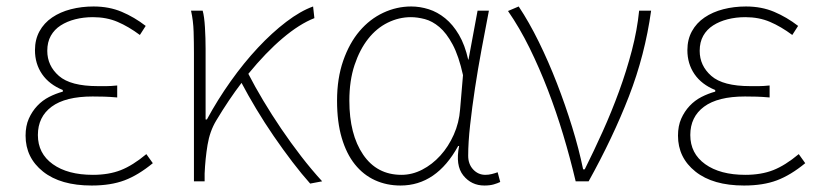

<svg xmlns="http://www.w3.org/2000/svg" viewBox="-20 -560 2529 593"><path d="M263 13Q167 13 113 -30Q59 -73 59 -141Q59 -171 69 -193.5Q79 -216 95 -233Q111 -250 131.5 -260.5Q152 -271 174 -277V-282Q132 -299 110 -331Q88 -363 88 -405Q88 -438 102 -463.5Q116 -489 141 -506Q166 -523 199 -531.5Q232 -540 269 -540Q317 -540 356 -523.5Q395 -507 430 -480L412 -452Q377 -478 343 -492.5Q309 -507 267 -507Q238 -507 212.5 -500.5Q187 -494 167.5 -481.5Q148 -469 137 -449.5Q126 -430 126 -403Q126 -357 162 -325.5Q198 -294 282 -294Q297 -294 309.5 -294Q322 -294 342 -296V-259Q319 -261 302 -261.5Q285 -262 266 -262Q182 -262 139.5 -230.5Q97 -199 97 -143Q97 -86 143 -53Q189 -20 267 -20Q316 -20 353 -34.5Q390 -49 432 -84L452 -56Q407 -19 364.5 -3Q322 13 263 13Z M938 7Q912 -22 883 -60Q854 -98 825.5 -139.5Q797 -181 771.5 -223.5Q746 -266 726 -304Q687 -253 648 -188Q628 -155 621 -112.5Q614 -70 612 -24V0H579V-396Q579 -428 578 -462Q577 -496 570 -527H606Q611 -509 613 -475.5Q615 -442 615 -409V-191H619Q652 -252 692.5 -309Q733 -366 776.5 -412.5Q820 -459 864 -492.5Q908 -526 947 -540L951 -504Q905 -486 853 -442Q801 -398 747 -332Q767 -293 793 -249.5Q819 -206 848.5 -162.5Q878 -119 910 -77.5Q942 -36 975 0Z M1217 13Q1174 13 1138 -3.5Q1102 -20 1076 -52.5Q1050 -85 1035.5 -134Q1021 -183 1021 -249Q1021 -318 1040 -372.5Q1059 -427 1090.5 -464Q1122 -501 1163.5 -520.5Q1205 -540 1250 -540Q1277 -540 1304 -531.5Q1331 -523 1355 -503.5Q1379 -484 1397.5 -452.5Q1416 -421 1426 -376H1427L1455 -527H1490Q1479 -470 1467.5 -408.5Q1456 -347 1447 -287.5Q1438 -228 1432 -174Q1426 -120 1426 -79Q1426 -53 1441.5 -36.5Q1457 -20 1479 -20Q1489 -20 1499 -22.5Q1509 -25 1517 -28L1525 2Q1517 6 1505 9.5Q1493 13 1476 13Q1436 13 1411 -18Q1386 -49 1398 -109H1395Q1328 13 1217 13ZM1220 -20Q1253 -20 1284 -36Q1315 -52 1340 -79.5Q1365 -107 1381.5 -144Q1398 -181 1401 -222L1410 -328Q1397 -387 1378 -422.5Q1359 -458 1337 -476.5Q1315 -495 1292 -501Q1269 -507 1249 -507Q1212 -507 1177.5 -490Q1143 -473 1117 -440Q1091 -407 1075 -359Q1059 -311 1059 -249Q1059 -145 1101.5 -82.5Q1144 -20 1220 -20Z M1758 0Q1741 -72 1719.5 -143.5Q1698 -215 1672 -282.5Q1646 -350 1615.5 -412Q1585 -474 1549 -526L1582 -540Q1614 -492 1644 -431Q1674 -370 1700 -303Q1726 -236 1747 -168Q1768 -100 1781 -37H1786Q1814 -93 1841.5 -154Q1869 -215 1892 -278Q1915 -341 1931.5 -404Q1948 -467 1954 -527H1991Q1972 -390 1922.5 -262.5Q1873 -135 1798 0Z M2278 13Q2182 13 2128 -30Q2074 -73 2074 -141Q2074 -171 2084 -193.5Q2094 -216 2110 -233Q2126 -250 2146.5 -260.5Q2167 -271 2189 -277V-282Q2147 -299 2125 -331Q2103 -363 2103 -405Q2103 -438 2117 -463.5Q2131 -489 2156 -506Q2181 -523 2214 -531.5Q2247 -540 2284 -540Q2332 -540 2371 -523.5Q2410 -507 2445 -480L2427 -452Q2392 -478 2358 -492.5Q2324 -507 2282 -507Q2253 -507 2227.5 -500.5Q2202 -494 2182.5 -481.5Q2163 -469 2152 -449.5Q2141 -430 2141 -403Q2141 -357 2177 -325.5Q2213 -294 2297 -294Q2312 -294 2324.5 -294Q2337 -294 2357 -296V-259Q2334 -261 2317 -261.5Q2300 -262 2281 -262Q2197 -262 2154.5 -230.5Q2112 -199 2112 -143Q2112 -86 2158 -53Q2204 -20 2282 -20Q2331 -20 2368 -34.5Q2405 -49 2447 -84L2467 -56Q2422 -19 2379.5 -3Q2337 13 2278 13Z"/></svg>

Font: Kinto Sans Thin
Style: Regular
Weight: 100
Designer: Authors: Ryoko NISHIZUKA  (kana & ideographs); Paul D. Hunt (Latin, Greek & Cyrillic); Wenlong ZHANG  (bopomofo); Sandol
Foundry: Adobe Systems Incorporated, ookami Inc.
Version: Version 0.001